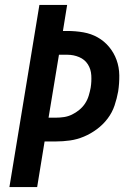

<svg xmlns="http://www.w3.org/2000/svg" viewBox="-20 -755 540 775"><path d="M18 0 139 -735H251L234 -630H252Q285 -630 316.5 -624.5Q348 -619 374.5 -604Q401 -589 420.5 -565.5Q440 -542 450.5 -513Q461 -484 461.5 -451.5Q462 -419 457 -386Q452 -358 442.5 -329.5Q433 -301 414.5 -276.5Q396 -252 371 -233.5Q346 -215 318.5 -203.5Q291 -192 262.5 -188Q234 -184 205 -184H160L130 0ZM176 -280H205Q222 -280 238.5 -282.5Q255 -285 270.5 -292.5Q286 -300 300 -311.5Q314 -323 323.5 -337.5Q333 -352 338 -368.5Q343 -385 346 -401Q350 -426 348.5 -451Q347 -476 334.5 -495.5Q322 -515 299.5 -524.5Q277 -534 252 -534H218Z"/></svg>

Font: Iosevka Custom
Style: Bold Italic
Weight: 700
Italic angle: -9°
Designer: Belleve Invis
Foundry: Belleve Invis
Version: Version 30.3.1; ttfautohint (v1.8.3)